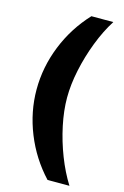

<svg xmlns="http://www.w3.org/2000/svg" viewBox="-134 -797 657 1016"><g transform="rotate(15 194.5 -288.5)"><path d="M235 160Q149 68 102 -49Q55 -166 55 -288Q55 -411 102 -528Q149 -645 235 -737H355Q316 -676 286 -598Q256 -520 239 -439.5Q222 -359 222 -288Q222 -217 239 -136.5Q256 -56 286 21Q316 98 355 160Z"/></g></svg>

Font: Archivo SemiExpanded Black
Style: Regular
Weight: 900
Width: 6
Designer: Hector Gatti
Foundry: Omnibus-Type
Version: Version 2.001